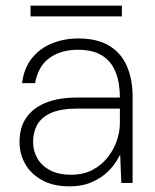

<svg xmlns="http://www.w3.org/2000/svg" viewBox="-20 -647 548 679"><path d="M225 12Q168 12 128.5 -10Q89 -32 69 -67.5Q49 -103 49 -144Q49 -198 74.5 -233Q100 -268 145.5 -285Q191 -302 252 -302H404Q404 -355 388.5 -393Q373 -431 340.5 -451Q308 -471 256 -471Q195 -471 155 -442Q115 -413 104 -353H58Q65 -407 93.5 -442Q122 -477 165 -494Q208 -511 256 -511Q325 -511 367.5 -484.5Q410 -458 429.5 -411.5Q449 -365 449 -306V0H409L405 -100Q397 -84 383 -64.5Q369 -45 347.5 -28Q326 -11 296.5 0.5Q267 12 225 12ZM230 -29Q274 -29 306 -45.5Q338 -62 360 -89.5Q382 -117 393 -149Q404 -181 404 -212V-263H255Q195 -263 160.5 -247.5Q126 -232 111.5 -205.5Q97 -179 97 -145Q97 -113 112.5 -86.5Q128 -60 158 -44.5Q188 -29 230 -29ZM88 -589V-627H411V-589Z"/></svg>

Font: DM Sans 20pt ExtraLight
Style: Regular
Weight: 250
Version: Version 4.004;gftools[0.9.30]